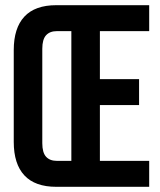

<svg xmlns="http://www.w3.org/2000/svg" viewBox="-20 -720 617 740"><path d="M197 0Q115 0 74 -44Q33 -88 33 -173V-527Q33 -612 74 -656Q115 -700 197 -700H555V-600H365V-415H516V-315H365V-100H555V0ZM255 -100V-600H199Q172 -600 157.5 -584Q143 -568 143 -532V-168Q143 -132 157.5 -116Q172 -100 199 -100Z"/></svg>

Font: Booming Bebas 2
Style: Regular
Weight: 400
Designer: Ryoichi Tsunekawa
Foundry: Ryoichi Tsunekawa
Version: Version 2.000